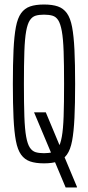

<svg xmlns="http://www.w3.org/2000/svg" viewBox="-20 -716 390 851"><path d="M271 115 131 -218H183L321 112V115ZM175 8Q138 8 113.5 -0.5Q89 -9 73.5 -30.5Q58 -52 50.5 -91.5Q43 -131 40 -193Q37 -255 37 -344Q37 -433 40 -495Q43 -557 50.5 -596.5Q58 -636 73.5 -657.5Q89 -679 113.5 -687.5Q138 -696 175 -696Q212 -696 236.5 -687.5Q261 -679 276.5 -657.5Q292 -636 299.5 -596.5Q307 -557 310 -495Q313 -433 313 -344Q313 -255 310 -193Q307 -131 299.5 -91.5Q292 -52 276.5 -30.5Q261 -9 236.5 -0.5Q212 8 175 8ZM175 -37Q197 -37 212.5 -41.5Q228 -46 238 -61.5Q248 -77 254 -110Q260 -143 262 -200Q264 -257 264 -344Q264 -431 262 -488Q260 -545 254 -578Q248 -611 238 -626.5Q228 -642 212.5 -646.5Q197 -651 175 -651Q153 -651 138 -646.5Q123 -642 112.5 -626.5Q102 -611 96 -578Q90 -545 88 -488Q86 -431 86 -344Q86 -257 88 -200Q90 -143 96 -110Q102 -77 112.5 -61.5Q123 -46 138 -41.5Q153 -37 175 -37Z"/></svg>

Font: Saira UltraCondensed Light
Style: Regular
Weight: 300
Width: 1
Designer: Hector Gatti with collaboration of the Omnibus-Type team
Foundry: Omnibus-Type
Version: Version 1.101